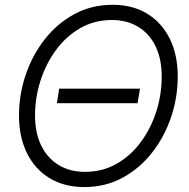

<svg xmlns="http://www.w3.org/2000/svg" viewBox="-20 -758 775 789"><path d="M555.2 -393.6 545.4 -334H213.9L223.1 -393.6ZM326.7 10.7Q244.1 10.7 183.8 -25.9Q123.5 -62.5 90.8 -128.9Q58.1 -195.3 58.1 -283.2Q58.1 -369.1 85.4 -450.2Q112.8 -531.2 163.6 -596.2Q214.4 -661.1 285.2 -699.7Q356 -738.3 442.9 -738.3Q524.9 -738.3 585 -701.7Q645 -665 677.7 -598.9Q710.4 -532.7 710.4 -443.8Q710.4 -357.9 683.1 -276.9Q655.8 -195.8 605 -130.9Q554.2 -65.9 483.6 -27.6Q413.1 10.7 326.7 10.7ZM329.1 -51.8Q401.4 -51.8 459.7 -85.2Q518.1 -118.7 559.3 -175Q600.6 -231.4 622.6 -300.8Q644.5 -370.1 644.5 -442.9Q644.5 -516.6 618.9 -568.6Q593.3 -620.6 547.1 -648.2Q501 -675.8 440.4 -675.8Q367.7 -675.8 309.3 -642.1Q251 -608.4 209.7 -552Q168.5 -495.6 146.2 -426Q124 -356.4 124 -284.2Q124 -210.9 149.9 -158.9Q175.8 -106.9 221.9 -79.3Q268.1 -51.8 329.1 -51.8Z"/></svg>

Font: Inter 28pt Light
Style: Italic
Weight: 300
Italic angle: -9.3988°
Designer: Rasmus Andersson
Foundry: rsms
Version: Version 4.001;git-66647c0bb